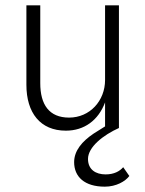

<svg xmlns="http://www.w3.org/2000/svg" viewBox="-20 -480 545 720"><path d="M442 147C429 162 408 174 376 174C339 174 310 156 310 116C310 71 368 26 426 0V-460H374V-180C374 -102 317 -39 239 -39C164 -39 131 -88 131 -168V-460H79V-162C79 -57 131 10 227 10C296 10 349 -29 374 -96V-6C359 3 345 12 331 21C288 50 258 85 258 128C258 183 297 220 373 220C416 220 450 200 465 180Z"/></svg>

Font: Jost Light
Style: Regular
Weight: 300
Version: Version 3.710